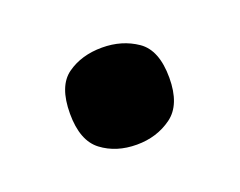

<svg xmlns="http://www.w3.org/2000/svg" viewBox="-45 -616 383 307"><g transform="rotate(-20 146.5 -462.5)"><path d="M146 -380Q111 -380 86.5 -398.5Q62 -417 62 -463Q62 -510 86.5 -527.5Q111 -545 146 -545Q180 -545 205.5 -527.5Q231 -510 231 -463Q231 -417 205.5 -398.5Q180 -380 146 -380Z"/></g></svg>

Font: Noto Serif SemiCondensed ExtraBold
Style: Regular
Weight: 800
Width: 4
Designer: Monotype Design Team
Foundry: Monotype Imaging Inc.
Version: Version 2.015